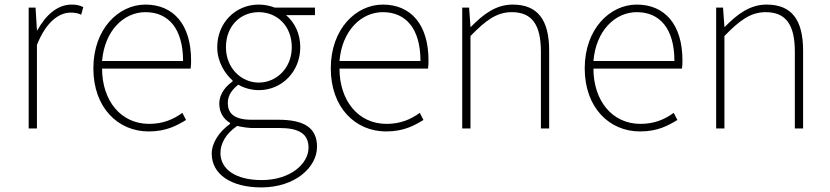

<svg xmlns="http://www.w3.org/2000/svg" viewBox="-20 -560 3617 837"><path d="M105 0H141V-364C182 -468 240 -505 287 -505C308 -505 317 -503 334 -496L343 -529C325 -538 310 -540 292 -540C229 -540 178 -492 143 -428H141L135 -527H105Z M628 13C706 13 751 -13 791 -37L775 -68C735 -39 690 -20 630 -20C506 -20 425 -122 425 -261H811C813 -275 813 -286 813 -297C813 -453 736 -540 614 -540C497 -540 387 -434 387 -262C387 -90 495 13 628 13ZM425 -294C436 -427 520 -507 614 -507C713 -507 778 -437 778 -294Z M1119 257C1267 257 1362 169 1362 80C1362 -1 1309 -38 1193 -38H1076C995 -38 973 -71 973 -111C973 -147 995 -172 1019 -191C1043 -176 1078 -167 1108 -167C1210 -167 1289 -249 1289 -354C1289 -414 1264 -463 1227 -494H1353V-527H1177C1162 -533 1138 -540 1108 -540C1007 -540 927 -461 927 -354C927 -290 961 -238 994 -209V-205C971 -189 936 -156 936 -108C936 -68 956 -40 983 -24V-20C934 15 903 64 903 110C903 198 985 257 1119 257ZM1108 -200C1032 -200 965 -263 965 -354C965 -449 1030 -507 1108 -507C1187 -507 1252 -448 1252 -354C1252 -263 1185 -200 1108 -200ZM1121 225C1006 225 941 177 941 107C941 68 962 24 1014 -11C1043 -4 1071 -2 1078 -2H1198C1281 -2 1325 22 1325 84C1325 153 1247 225 1121 225Z M1663 13C1741 13 1786 -13 1826 -37L1810 -68C1770 -39 1725 -20 1665 -20C1541 -20 1460 -122 1460 -261H1846C1848 -275 1848 -286 1848 -297C1848 -453 1771 -540 1649 -540C1532 -540 1422 -434 1422 -262C1422 -90 1530 13 1663 13ZM1460 -294C1471 -427 1555 -507 1649 -507C1748 -507 1813 -437 1813 -294Z M1995 0H2031V-403C2098 -472 2146 -507 2211 -507C2301 -507 2338 -450 2338 -334V0H2374V-339C2374 -475 2323 -540 2215 -540C2142 -540 2087 -498 2033 -443H2031L2025 -527H1995Z M2770 13C2848 13 2893 -13 2933 -37L2917 -68C2877 -39 2832 -20 2772 -20C2648 -20 2567 -122 2567 -261H2953C2955 -275 2955 -286 2955 -297C2955 -453 2878 -540 2756 -540C2639 -540 2529 -434 2529 -262C2529 -90 2637 13 2770 13ZM2567 -294C2578 -427 2662 -507 2756 -507C2855 -507 2920 -437 2920 -294Z M3102 0H3138V-403C3205 -472 3253 -507 3318 -507C3408 -507 3445 -450 3445 -334V0H3481V-339C3481 -475 3430 -540 3322 -540C3249 -540 3194 -498 3140 -443H3138L3132 -527H3102Z"/></svg>

Font: Noto Sans CJK HK Thin
Style: Regular
Weight: 100
Designer: Ryoko NISHIZUKA 西塚涼子 (kana, bopomofo & ideographs); Paul D. Hunt (Latin, Greek & Cyrillic); Sandoll Communications 산돌커뮤니
Foundry: Adobe
Version: Version 2.004;hotconv 1.0.118;makeotfexe 2.5.65603